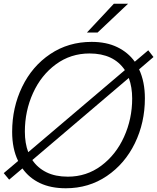

<svg xmlns="http://www.w3.org/2000/svg" viewBox="-20 -997 841 1027"><path d="M801 -692 724 -626Q755 -560 755 -471Q755 -341 701.5 -231Q648 -121 551.5 -55.5Q455 10 332 10Q252 10 194 -17.5Q136 -45 100 -96L29 -36L0 -71L77 -136Q45 -201 45 -292Q45 -422 98.5 -532.5Q152 -643 249 -708Q346 -773 470 -773Q549 -773 607 -745Q665 -717 701 -667L773 -728ZM131 -183 648 -622Q588 -711 459 -711Q358 -711 279 -653Q200 -595 156.5 -499Q113 -403 113 -293Q113 -231 131 -183ZM669 -580 153 -141Q181 -99 228.5 -75.5Q276 -52 343 -52Q443 -52 521.5 -110.5Q600 -169 643.5 -265Q687 -361 687 -470Q687 -531 669 -580ZM502 -823H445L589 -977H665Z"/></svg>

Font: Open Sauce Sans Light Italic
Style: Regular
Weight: 300
Italic angle: -10°
Designer: Alfredo Marco Pradil
Foundry: Creative Sauce Fz LLC
Version: Version 1.477